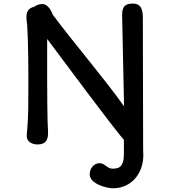

<svg xmlns="http://www.w3.org/2000/svg" viewBox="-20 -788 946 1061"><path d="M127.9 -35.2C127.9 -7.3 154.3 10.3 187 10.3C236.8 10.3 245.6 -19.5 245.6 -53.7C245.6 -57.1 245.6 -64.5 245.1 -68.8C242.2 -107.4 239.7 -238.8 240.7 -572.8C608.9 -77.6 656.2 -23.9 664.6 -16.1V63.5C664.6 142.6 629.9 144 599.1 144C574.2 144 558.1 113.8 531.7 113.8C491.7 113.8 475.6 150.9 475.6 174.8C475.6 227.5 567.4 252.4 604 252.4C708.5 252.4 772 168 772 69.8C772 59.1 771.5 47.4 771 39.1C771 -183.1 769.5 -404.3 769.5 -625V-684.6C769.5 -722.7 766.1 -768.1 715.3 -768.1C676.8 -768.1 654.8 -757.8 654.8 -705.1L665.5 -200.7C554.7 -356.9 382.3 -557.1 271.5 -707C266.1 -724.1 245.6 -765.6 214.8 -765.6C200.2 -765.6 182.6 -761.7 169.4 -750.5C139.2 -744.1 126 -725.6 126 -693.8C126 -680.7 127.4 -669.4 129.9 -654.3C136.7 -552.7 136.7 -406.2 136.7 -302.7C136.7 -226.6 136.7 -153.8 131.3 -82.5C130.9 -72.8 127.9 -55.7 127.9 -35.2Z"/></svg>

Font: Autour One
Style: Regular
Weight: 400
Designer: Eben Sorkin
Foundry: Eben Sorkin
Version: Version 1.002